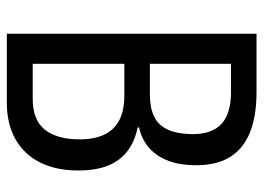

<svg xmlns="http://www.w3.org/2000/svg" viewBox="-122 -632 754 549"><g transform="rotate(90 254.5 -357.0)"><path d="M243 -714Q311 -714 357.5 -695.5Q404 -677 428 -639Q452 -601 452 -541Q452 -496 439.5 -462.5Q427 -429 403 -407.5Q379 -386 344 -378V-374Q384 -366 411.5 -345Q439 -324 453 -289.5Q467 -255 467 -204Q467 -142 444.5 -96Q422 -50 378 -25Q334 0 273 0H76V-714ZM248 -409Q311 -409 337 -439.5Q363 -470 363 -532Q363 -587 333.5 -614Q304 -641 243 -641H162V-409ZM162 -336V-74H262Q323 -74 350.5 -109Q378 -144 378 -209Q378 -250 364.5 -278.5Q351 -307 323.5 -321.5Q296 -336 253 -336Z"/></g></svg>

Font: Noto Sans Display Condensed
Style: Regular
Weight: 400
Width: 3
Designer: Monotype Design Team
Foundry: Monotype Imaging Inc.
Version: Version 2.003